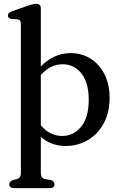

<svg xmlns="http://www.w3.org/2000/svg" viewBox="-20 -761 642 1016"><path d="M196 -715.5V-409.5Q229 -443.5 269 -461.8Q309 -480 353.5 -480Q413.5 -480 460.2 -450Q507 -420 533.5 -366.8Q560 -313.5 560 -244.5Q560 -166 529 -108.5Q498 -51 445 -19.8Q392 11.5 327 11.5Q250.5 11.5 196 -37V153Q196 181.5 217.5 186.5L249 192Q268.5 199 268.5 214Q268.5 234.5 243 234.5H54.5Q29 234.5 29 214Q29 200 48 192L69 187Q79.5 183.5 85 176Q90.5 168.5 90.5 153V-632Q90.5 -646 86 -651.8Q81.5 -657.5 72 -659L40 -660.5Q22 -665 22 -679Q22 -694 44.5 -702L127.5 -730.5Q142 -735 152.2 -738Q162.5 -741 171.5 -741Q196 -741 196 -715.5ZM311.5 -421Q246 -421 196 -363.5V-98.5Q242.5 -41.5 310 -41.5Q369 -41.5 409.2 -90.2Q449.5 -139 449.5 -233Q449.5 -324.5 410.5 -372.8Q371.5 -421 311.5 -421Z"/></svg>

Font: Fraunces 9pt S050
Style: Regular
Weight: 400
Version: Version 1.000; ttfautohint (v1.8.3)